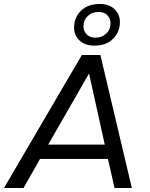

<svg xmlns="http://www.w3.org/2000/svg" viewBox="-34 -944 753 964"><path d="M-14 0 377 -668H470L628 0H541L508 -146H167L84 0ZM208 -218H492L413 -575ZM440 -715Q392 -715 365 -741Q338 -767 338 -805Q338 -856 372.5 -890Q407 -924 466 -924Q514 -924 541 -898Q568 -872 568 -834Q568 -783 533.5 -749Q499 -715 440 -715ZM445 -755Q478 -755 499.5 -775.5Q521 -796 521 -827Q521 -850 505.5 -867Q490 -884 461 -884Q428 -884 406.5 -863.5Q385 -843 385 -812Q385 -789 400.5 -772Q416 -755 445 -755Z"/></svg>

Font: Gantari
Style: Italic
Weight: 400
Italic angle: -10°
Designer: Anugrah Pasau
Foundry: Lafontype
Version: Version 1.000; ttfautohint (v1.8.3)